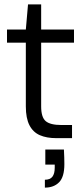

<svg xmlns="http://www.w3.org/2000/svg" viewBox="-20 -631 371 877"><path d="M237 0Q193 0 162 -13.5Q131 -27 114.5 -59Q98 -91 98 -145V-436H12V-496H98L108 -611H168V-496H318V-436H168V-145Q168 -95 189 -77.5Q210 -60 260 -60H309V0ZM185 226V190Q209 190 219.5 176Q230 162 230 135V121H187V52H272Q273 70 273.5 87.5Q274 105 274 119Q274 177 250 201.5Q226 226 185 226Z"/></svg>

Font: DM Sans 36pt Light
Style: Regular
Weight: 300
Designer: Colophon Foundry, Jonny Pinhorn
Foundry: Colophon Foundry
Version: Version 4.004;gftools[0.9.30]